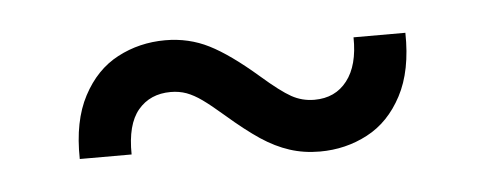

<svg xmlns="http://www.w3.org/2000/svg" viewBox="-28 -429 716 283"><g transform="rotate(-5 329.5 -287.5)"><path d="M82.4 -215.9Q81.3 -272 100.7 -308.6Q120 -345.2 152.3 -362.2Q184.7 -379.3 223 -379.3Q257.8 -379.3 287.5 -364.3Q317.1 -349.4 358 -313.9Q385.3 -290.1 400.9 -281.4Q416.5 -272.7 434.7 -272.7Q465.6 -272.7 483.1 -295.3Q500.7 -317.8 500 -359.4H576.7Q577.8 -303.3 558.4 -266.7Q539.1 -230.1 506.7 -213.1Q474.4 -196 436.1 -196Q412.3 -196 391.5 -202.8Q370.7 -209.5 349.6 -223.5Q328.5 -237.6 301.1 -261.4Q282.3 -277.7 270.4 -286.2Q258.5 -294.7 247.7 -298.7Q236.9 -302.6 224.4 -302.6Q193.9 -302.6 176.1 -281.4Q158.4 -260.3 159.1 -215.9Z"/></g></svg>

Font: Riot Sans
Style: Regular
Weight: 400
Designer: Rasmus Andersson
Foundry: rsms
Version: Version 3.005